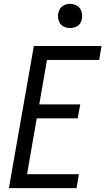

<svg xmlns="http://www.w3.org/2000/svg" viewBox="-20 -973 545 993"><path d="M26 0 155 -735H505L493 -663H223L183 -433H395L382 -361H170L120 -72H388L376 0ZM342 -828Q326 -828 310.5 -835Q295 -842 287.5 -857.5Q280 -873 280 -890Q280 -907 287.5 -922.5Q295 -938 310.5 -945.5Q326 -953 342 -953Q359 -953 374.5 -945.5Q390 -938 397.5 -922.5Q405 -907 405 -890Q405 -873 397.5 -857.5Q390 -842 374.5 -835Q359 -828 342 -828Z"/></svg>

Font: Iosevka SS08
Style: Italic
Weight: 400
Italic angle: -10°
Monospace: yes
Designer: Belleve Invis
Foundry: Belleve Invis
Version: 2.1.0; ttfautohint (v1.8.2)